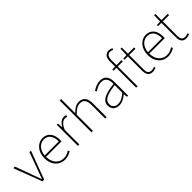

<svg xmlns="http://www.w3.org/2000/svg" viewBox="252 -2092 3391 3391"><g transform="rotate(-45 1947.5 -397.0)"><path d="M213 0H256L453 -527H416L291 -187C274 -136 254 -83 236 -37H232C214 -83 195 -136 177 -187L53 -527H13Z M766 13C844 13 889 -13 929 -37L913 -68C873 -39 828 -20 768 -20C644 -20 563 -122 563 -261H949C951 -275 951 -286 951 -297C951 -453 874 -540 752 -540C635 -540 525 -434 525 -262C525 -90 633 13 766 13ZM563 -294C574 -427 658 -507 752 -507C851 -507 916 -437 916 -294Z M1098 0H1134V-364C1175 -468 1233 -505 1280 -505C1301 -505 1310 -503 1327 -496L1336 -529C1318 -538 1303 -540 1285 -540C1222 -540 1171 -492 1136 -428H1134L1128 -527H1098Z M1437 0H1473V-403C1540 -472 1588 -507 1653 -507C1743 -507 1780 -450 1780 -334V0H1816V-339C1816 -475 1765 -540 1657 -540C1584 -540 1529 -498 1473 -441V-560V-794H1437Z M2125 13C2195 13 2261 -26 2315 -70H2318L2323 0H2353V-341C2353 -448 2315 -540 2191 -540C2105 -540 2032 -496 1999 -472L2017 -443C2051 -470 2114 -507 2189 -507C2298 -507 2320 -414 2317 -329C2080 -302 1973 -247 1973 -130C1973 -30 2043 13 2125 13ZM2128 -20C2064 -20 2010 -50 2010 -131C2010 -220 2088 -273 2317 -298V-109C2248 -50 2191 -20 2128 -20Z M2553 0H2588V-650C2588 -729 2614 -775 2674 -775C2694 -775 2716 -770 2738 -759L2749 -790C2724 -801 2698 -807 2675 -807C2599 -807 2553 -758 2553 -655ZM2480 -494H2713V-527H2553L2480 -522Z M2963 13C2981 13 3014 4 3045 -7L3033 -37C3014 -28 2986 -20 2966 -20C2889 -20 2874 -67 2874 -135V-494H3030V-527H2874V-681H2843L2839 -527L2755 -522V-494H2839V-140C2839 -48 2865 13 2963 13Z M3345 13C3423 13 3468 -13 3508 -37L3492 -68C3452 -39 3407 -20 3347 -20C3223 -20 3142 -122 3142 -261H3528C3530 -275 3530 -286 3530 -297C3530 -453 3453 -540 3331 -540C3214 -540 3104 -434 3104 -262C3104 -90 3212 13 3345 13ZM3142 -294C3153 -427 3237 -507 3331 -507C3430 -507 3495 -437 3495 -294Z M3802 13C3820 13 3853 4 3884 -7L3872 -37C3853 -28 3825 -20 3805 -20C3728 -20 3713 -67 3713 -135V-494H3869V-527H3713V-681H3682L3678 -527L3594 -522V-494H3678V-140C3678 -48 3704 13 3802 13Z"/></g></svg>

Font: Source Han Sans JP VF
Style: Regular
Weight: 250
Designer: Ryoko NISHIZUKA 西塚涼子 (kana, bopomofo & ideographs); Paul D. Hunt (Latin, Greek & Cyrillic); Sandoll Communications 산돌커뮤니
Foundry: Adobe
Version: Version 2.004;hotconv 1.0.118;makeotfexe 2.5.65603